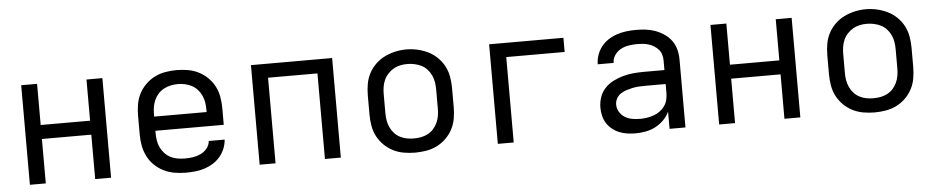

<svg xmlns="http://www.w3.org/2000/svg" viewBox="-36 -761 4872 999"><g transform="rotate(-5 2400.0 -261.5)"><path d="M88 0V-520H171V-305H429V-520H512V0H429V-232H171V0Z M902 8Q873 8 843.5 3Q814 -2 787.5 -15Q761 -28 739.5 -48.5Q718 -69 704.5 -95.5Q691 -122 685.5 -151Q680 -180 680 -210V-310Q680 -339 685 -368.5Q690 -398 703.5 -424Q717 -450 738.5 -471Q760 -492 786 -505Q812 -518 841.5 -523Q871 -528 900 -528Q929 -528 958.5 -523Q988 -518 1014 -505Q1040 -492 1061.5 -471Q1083 -450 1096.5 -424Q1110 -398 1115 -368.5Q1120 -339 1120 -310V-223H763V-210Q763 -191 766 -172Q769 -153 777 -136Q785 -119 798.5 -104.5Q812 -90 828.5 -81.5Q845 -73 864 -69.5Q883 -66 902 -66Q924 -66 945 -69Q966 -72 985.5 -81Q1005 -90 1019 -107Q1033 -124 1035 -146H1118Q1116 -121 1106.5 -98Q1097 -75 1081 -56.5Q1065 -38 1044 -25Q1023 -12 999.5 -4.5Q976 3 951.5 5.5Q927 8 902 8ZM763 -297H1037V-310Q1037 -329 1034 -347.5Q1031 -366 1023 -383.5Q1015 -401 1002.5 -415Q990 -429 973 -438Q956 -447 937.5 -451Q919 -455 900 -455Q881 -455 862.5 -451Q844 -447 827 -438Q810 -429 797.5 -415Q785 -401 777 -383.5Q769 -366 766 -347.5Q763 -329 763 -310Z M1288 0V-520H1712V0H1629V-447H1371V0Z M2100 8Q2071 8 2041.5 3Q2012 -2 1986 -15Q1960 -28 1938.5 -49Q1917 -70 1903.5 -96Q1890 -122 1885 -151.5Q1880 -181 1880 -210V-310Q1880 -339 1885 -368.5Q1890 -398 1903.5 -424Q1917 -450 1938.5 -471Q1960 -492 1986.5 -505Q2013 -518 2042 -524.5Q2071 -531 2100 -531Q2129 -531 2158 -524.5Q2187 -518 2213.5 -505Q2240 -492 2261.5 -471Q2283 -450 2296.5 -424Q2310 -398 2315 -368.5Q2320 -339 2320 -310V-210Q2320 -181 2315 -151.5Q2310 -122 2296.5 -96Q2283 -70 2261.5 -49Q2240 -28 2214 -15Q2188 -2 2158.5 3Q2129 8 2100 8ZM2100 -66Q2119 -66 2137.5 -69.5Q2156 -73 2173 -82Q2190 -91 2202.5 -105Q2215 -119 2223 -136.5Q2231 -154 2234 -172.5Q2237 -191 2237 -210V-310Q2237 -329 2234 -348Q2231 -367 2223 -384Q2215 -401 2202 -415.5Q2189 -430 2172 -438.5Q2155 -447 2136 -451Q2117 -455 2098 -455Q2079 -455 2060.5 -451Q2042 -447 2026 -437.5Q2010 -428 1997 -414Q1984 -400 1976.5 -383Q1969 -366 1966 -347.5Q1963 -329 1963 -310V-210Q1963 -191 1966 -172.5Q1969 -154 1977 -136.5Q1985 -119 1997.5 -105Q2010 -91 2027 -82Q2044 -73 2062.5 -69.5Q2081 -66 2100 -66Z M2532 0V-520H2920V-446H2615V0Z M3251 8Q3230 8 3208.5 5Q3187 2 3167 -6Q3147 -14 3130 -27.5Q3113 -41 3101.5 -59Q3090 -77 3085 -98Q3080 -119 3080 -141Q3080 -169 3089 -195.5Q3098 -222 3117 -242Q3136 -262 3160.5 -274.5Q3185 -287 3212 -294.5Q3239 -302 3266.5 -304.5Q3294 -307 3321 -307H3429V-355Q3429 -371 3425 -386Q3421 -401 3411 -413Q3401 -425 3387.5 -433.5Q3374 -442 3359.5 -446.5Q3345 -451 3329.5 -452.5Q3314 -454 3299 -454Q3277 -454 3255 -450.5Q3233 -447 3213.5 -436.5Q3194 -426 3181.5 -407.5Q3169 -389 3169 -367Q3169 -367 3169 -367Q3169 -367 3169 -367H3086Q3086 -367 3086 -367Q3086 -367 3086 -367Q3086 -392 3094.5 -416Q3103 -440 3118.5 -459.5Q3134 -479 3155 -492.5Q3176 -506 3200 -514Q3224 -522 3249 -525Q3274 -528 3299 -528Q3325 -528 3350.5 -525Q3376 -522 3400.5 -513Q3425 -504 3447 -489Q3469 -474 3484 -453Q3499 -432 3505.5 -406.5Q3512 -381 3512 -355V0H3429V-90Q3418 -66 3398.5 -46.5Q3379 -27 3355 -14.5Q3331 -2 3304.5 3Q3278 8 3251 8ZM3282 -65Q3300 -65 3318 -68Q3336 -71 3353 -77Q3370 -83 3385 -94Q3400 -105 3410.5 -120Q3421 -135 3425 -153Q3429 -171 3429 -189V-234H3321Q3305 -234 3288 -233Q3271 -232 3255 -228.5Q3239 -225 3223 -220Q3207 -215 3193 -205.5Q3179 -196 3171 -181Q3163 -166 3163 -150Q3163 -129 3174 -111Q3185 -93 3202.5 -82.5Q3220 -72 3240.5 -68.5Q3261 -65 3282 -65Z M3688 0V-520H3771V-305H4029V-520H4112V0H4029V-232H3771V0Z M4500 8Q4471 8 4441.5 3Q4412 -2 4386 -15Q4360 -28 4338.5 -49Q4317 -70 4303.5 -96Q4290 -122 4285 -151.5Q4280 -181 4280 -210V-310Q4280 -339 4285 -368.5Q4290 -398 4303.5 -424Q4317 -450 4338.5 -471Q4360 -492 4386.5 -505Q4413 -518 4442 -524.5Q4471 -531 4500 -531Q4529 -531 4558 -524.5Q4587 -518 4613.5 -505Q4640 -492 4661.5 -471Q4683 -450 4696.5 -424Q4710 -398 4715 -368.5Q4720 -339 4720 -310V-210Q4720 -181 4715 -151.5Q4710 -122 4696.5 -96Q4683 -70 4661.5 -49Q4640 -28 4614 -15Q4588 -2 4558.5 3Q4529 8 4500 8ZM4500 -66Q4519 -66 4537.5 -69.5Q4556 -73 4573 -82Q4590 -91 4602.5 -105Q4615 -119 4623 -136.5Q4631 -154 4634 -172.5Q4637 -191 4637 -210V-310Q4637 -329 4634 -348Q4631 -367 4623 -384Q4615 -401 4602 -415.5Q4589 -430 4572 -438.5Q4555 -447 4536 -451Q4517 -455 4498 -455Q4479 -455 4460.5 -451Q4442 -447 4426 -437.5Q4410 -428 4397 -414Q4384 -400 4376.5 -383Q4369 -366 4366 -347.5Q4363 -329 4363 -310V-210Q4363 -191 4366 -172.5Q4369 -154 4377 -136.5Q4385 -119 4397.5 -105Q4410 -91 4427 -82Q4444 -73 4462.5 -69.5Q4481 -66 4500 -66Z"/></g></svg>

Font: Zed Sans Extended
Style: Regular
Weight: 400
Width: 7
Designer: Belleve Invis
Foundry: Belleve Invis
Version: Version 1.0.0; ttfautohint (v1.8.4)